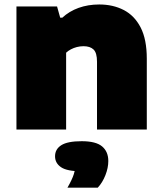

<svg xmlns="http://www.w3.org/2000/svg" viewBox="-20 -579 726 858"><path d="M53.5 0V-550H235L249 -500H258.5Q289 -528.5 331.2 -543.8Q373.5 -559 423.5 -559Q485 -559 533 -534.2Q581 -509.5 608.5 -456.2Q636 -403 636 -316.5V0H413.5V-303Q413.5 -343 398 -357.8Q382.5 -372.5 353.5 -372.5Q338 -372.5 323.5 -368.8Q309 -365 296.8 -358.5Q284.5 -352 275.5 -343.5V0ZM281.5 259.5Q302 224 309.8 199.5Q317.5 175 317.5 147.5L359 186.5H345Q279.5 186.5 252.8 168.2Q226 150 226 119.5Q226 87.5 254 69.8Q282 52 345 52Q408.5 52 436.2 75.2Q464 98.5 464 140.5Q464 171 451 204Q438 237 417 259.5Z"/></svg>

Font: Encode Sans SemiExpanded Black
Style: Regular
Weight: 900
Width: 6
Designer: Multiple Designers
Foundry: Impallari Type
Version: Version 3.002